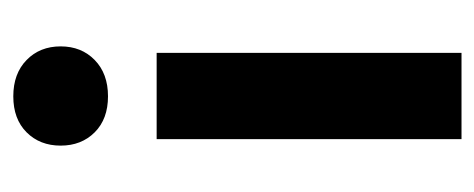

<svg xmlns="http://www.w3.org/2000/svg" viewBox="-238 -494 731 296"><g transform="rotate(-90 128.0 -345.5)"><path d="M62 0V-470H195V0ZM128 -545Q93 -545 72.5 -565.5Q52 -586 52 -618Q52 -650 72.5 -670.5Q93 -691 128 -691Q163 -691 184 -670.5Q205 -650 205 -618Q205 -586 184 -565.5Q163 -545 128 -545Z"/></g></svg>

Font: Celebes
Style: Bold
Weight: 700
Designer: Anugrah Pasau
Foundry: Lafontype
Version: Version 1.000; ttfautohint (v1.8.4)